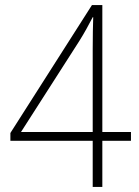

<svg xmlns="http://www.w3.org/2000/svg" viewBox="-20 -738 548 758"><path d="M497 -182V-217H384V-718H343L21 -213V-182H346V0H384V-182ZM346 -542V-217H63L293 -576C315 -611 328 -636 346 -670H348C347 -630 346 -604 346 -542Z"/></svg>

Font: Noto Sans Myanmar SemiCondensed ExtraLight
Style: Regular
Weight: 200
Width: 4
Designer: Monotype Design Team
Foundry: Monotype Imaging Inc.
Version: Version 2.107